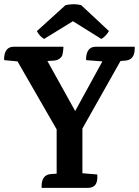

<svg xmlns="http://www.w3.org/2000/svg" viewBox="-20 -912 675 932"><path d="M444 -685H634Q634 -685 634 -677Q634 -622 590 -618L565 -616L380 -288V-71H381L452 -65Q458 0 407 0H182V-8Q182 -63 226 -67L255 -69V-284L65 -614L1 -620Q-2 -626 2 -647Q11 -685 46 -685H288Q286 -646 279 -637Q266 -620 244 -618L212 -616H210L345 -373L477 -614L399 -620Q396 -626 400 -647Q409 -685 444 -685ZM334 -809 194 -723Q172 -736 159 -761L298 -887Q339 -896 374 -887L509 -761Q492 -734 472 -723Z"/></svg>

Font: Karma
Style: Bold
Weight: 700
Designer: Joana Correia
Foundry: Indian Type Foundry
Version: Version 1.202;PS 1.0;hotconv 1.0.78;makeotf.lib2.5.61930; tt